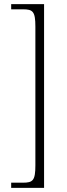

<svg xmlns="http://www.w3.org/2000/svg" viewBox="-20 -780 324 928"><path d="M34 128H193V-760H34V-735H90C139 -735 151 -725 151 -651V19C151 93 139 103 90 103H34Z"/></svg>

Font: Noto Serif Thai SemiCondensed ExtraLight
Style: Regular
Weight: 200
Width: 4
Designer: Monotype Design Team
Foundry: Monotype Imaging Inc.
Version: Version 2.002